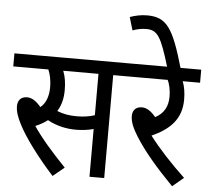

<svg xmlns="http://www.w3.org/2000/svg" viewBox="-59 -950 1120 1026"><g transform="rotate(5 501.0 -436.5)"><path d="M260 13 321 -37C250 -111 189 -180 145 -245C171 -256 192 -268 210 -282C260 -254 315 -244 362 -244C395 -244 427 -248 457 -256V0H536V-552H629V-622H0V-552H188C198 -530 206 -496 206 -459C206 -414 194 -373 163 -348C139 -377 115 -394 88 -394C57 -394 38 -375 38 -342C38 -315 48 -283 70 -242C104 -177 173 -83 260 13ZM361 -316C322 -316 290 -321 255 -335C275 -366 285 -404 285 -449C285 -489 280 -522 268 -552H457V-330C426 -320 395 -316 361 -316Z M961 -38C888 -107 818 -182 768 -248C862 -290 925 -348 925 -454C925 -492 920 -522 909 -552H1002V-622H616V-552H828C839 -531 846 -496 846 -464C846 -412 826 -373 779 -348C755 -377 731 -394 704 -394C672 -394 654 -374 654 -344C654 -313 667 -280 696 -234C743 -160 809 -82 901 12Z M821 -615H893C831 -831 795 -886 689 -886C657 -886 624 -879 597 -869L618 -799C640 -808 667 -813 691 -813C752 -813 772 -779 821 -615Z"/></g></svg>

Font: Noto Sans Devanagari SemiCondensed
Style: Regular
Weight: 400
Width: 4
Designer: Jelle Bosma - Monotype Design Team
Foundry: Monotype Imaging Inc.
Version: Version 2.004